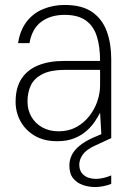

<svg xmlns="http://www.w3.org/2000/svg" viewBox="-20 -558 535 775"><path d="M211 12Q157 12 119.5 -10.5Q82 -33 62.5 -69Q43 -105 43 -147Q43 -204 67 -240.5Q91 -277 135 -294.5Q179 -312 237 -312H384Q384 -371 370.5 -412.5Q357 -454 325.5 -476Q294 -498 241 -498Q184 -498 146.5 -470Q109 -442 99 -384H53Q61 -436 87.5 -470.5Q114 -505 154.5 -521.5Q195 -538 241 -538Q311 -538 352 -509.5Q393 -481 411 -431.5Q429 -382 429 -320V0H390L384 -103Q376 -87 362.5 -67Q349 -47 328.5 -29Q308 -11 279 0.5Q250 12 211 12ZM217 -28Q257 -28 288 -45Q319 -62 340.5 -89.5Q362 -117 373 -149.5Q384 -182 384 -213V-276H242Q186 -276 152.5 -259.5Q119 -243 105 -214.5Q91 -186 91 -148Q91 -115 106 -88Q121 -61 149.5 -44.5Q178 -28 217 -28ZM364 197Q339 197 315 189Q291 181 275.5 162Q260 143 260 110Q260 89 269 69.5Q278 50 299 32Q320 14 355 -2L414 -27L428 0L365 29Q328 46 314 66Q300 86 300 107Q300 133 318 148.5Q336 164 368 164Q382 164 398.5 160Q415 156 429 150V184Q415 190 397.5 193.5Q380 197 364 197Z"/></svg>

Font: DM Sans 9pt ExtraLight
Style: Regular
Weight: 250
Version: Version 4.004;gftools[0.9.30]